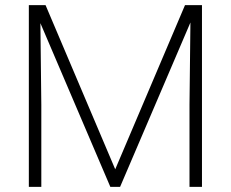

<svg xmlns="http://www.w3.org/2000/svg" viewBox="-20 -731 903 751"><path d="M158.2 -710.9 430.7 -68.8 703.6 -710.9H753.9L449.7 0H411.6L107.9 -710.9ZM137.2 -710.9 141.6 -321.3V0H92.8V-710.9ZM770 -710.9V0H721.2V-321.3L725.6 -710.9Z"/></svg>

Font: Heebo ExtraLight
Style: Regular
Weight: 250
Designer: Oded Ezer
Foundry: Ezer Type House
Version: Version 3.100